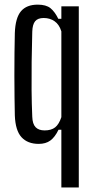

<svg xmlns="http://www.w3.org/2000/svg" viewBox="-20 -628 421 848"><path d="M251 200V-55H238.5Q222.5 -22 202.2 -7.2Q182 7.5 151 7.5Q102 7.5 75 -22Q48 -51.5 45.5 -118Q45 -150.5 44.2 -196.2Q43.5 -242 43.5 -293.2Q43.5 -344.5 44 -393.8Q44.5 -443 45.5 -482.5Q48 -549.5 72.8 -578.5Q97.5 -607.5 146.5 -607.5Q183.5 -607.5 202.8 -592Q222 -576.5 237.5 -545H251V-600H328V200ZM177 -52Q206.5 -52 223.5 -65.5Q240.5 -79 251 -110.5V-489.5Q241.5 -520 221 -534.2Q200.5 -548.5 173 -548.5Q147 -548.5 135.2 -534.2Q123.5 -520 122.5 -488Q120.5 -419.5 119.8 -355.2Q119 -291 119.5 -230.2Q120 -169.5 122.5 -112.5Q123.5 -80.5 137.2 -66.2Q151 -52 177 -52Z"/></svg>

Font: Big Shoulders Display Thin Medium
Style: Regular
Weight: 500
Version: Version 2.002